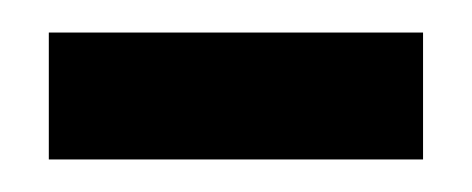

<svg xmlns="http://www.w3.org/2000/svg" viewBox="-20 -839 290 118"><path d="M10 -819H240V-741H10Z"/></svg>

Font: Bebas Neue
Style: Regular
Weight: 400
Designer: Ryoichi Tsunekawa
Foundry: Ryoichi Tsunekawa
Version: Version 1.400